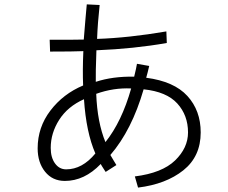

<svg xmlns="http://www.w3.org/2000/svg" viewBox="-20 -808 1040 874"><path d="M151.4 -132.8Q151.4 -228.5 209.5 -304.7Q267.6 -380.9 358.4 -418.9Q355.5 -487.3 359.4 -575.2Q314.5 -573.2 208 -573.2L206.1 -627Q337.9 -627 361.3 -627.9Q364.3 -666 369.1 -722.2Q374 -778.3 375 -788.1L433.6 -785.2Q424.8 -705.1 421.9 -630.9Q565.4 -635.7 737.3 -665L739.3 -612.3Q588.9 -585.9 418.9 -579.1Q415 -473.6 416 -435.5Q493.2 -460.9 590.8 -459Q600.6 -499 603.5 -517.6L659.2 -507.8Q657.2 -497.1 651.9 -477.5Q646.5 -458 645.5 -454.1Q772.5 -437.5 833 -371.1Q893.6 -304.7 893.6 -205.1Q893.6 -95.7 814.5 -32.7Q735.4 30.3 608.4 45.9L593.8 -4.9Q717.8 -20.5 776.9 -77.6Q835.9 -134.8 835.9 -205.1Q835.9 -283.2 787.1 -336.9Q738.3 -390.6 633.8 -401.4Q580.1 -215.8 482.4 -102.5Q487.3 -93.8 497.1 -77.6Q506.8 -61.5 509.8 -56.6L460.9 -25.4Q460 -27.3 451.2 -40.5Q442.4 -53.7 438.5 -61.5Q364.3 15.6 275.4 15.6Q218.8 15.6 185.1 -26.4Q151.4 -68.4 151.4 -132.8ZM210.9 -134.8Q210.9 -90.8 230.5 -64Q250 -37.1 281.2 -37.1Q354.5 -37.1 414.1 -109.4Q372.1 -206.1 362.3 -356.4Q288.1 -323.2 249.5 -262.7Q210.9 -202.1 210.9 -134.8ZM418 -380.9Q422.9 -251 460 -161.1Q534.2 -253.9 577.1 -405.3Q497.1 -409.2 418 -380.9Z"/></svg>

Font: Gothic A1 Light
Style: Regular
Weight: 300
Version: Version 2.50